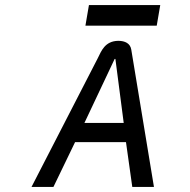

<svg xmlns="http://www.w3.org/2000/svg" viewBox="-20 -742 753 762"><path d="M333 -722 319 -640H602L616 -722ZM501 -545C497 -570 476 -580 449 -580C396 -579 382 -539 368 -511L105 0H192L278 -178H480L505 0H591ZM435 -508H438L471 -254H315Z"/></svg>

Font: Charger Monospace
Style: Regular
Weight: 400
Designer: Jasper
Foundry: Cannot Into Space Fonts
Version: Version 0.980